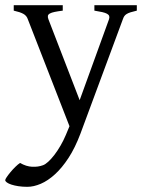

<svg xmlns="http://www.w3.org/2000/svg" viewBox="-43 -474 556 738"><path d="M482.9 -433.1Q468.3 -429.7 459 -426.8Q449.7 -423.8 443.8 -420.2Q438 -416.5 434.8 -411.9Q431.6 -407.2 429.2 -399.9L266.1 40Q245.6 94.2 220.5 132.8Q195.3 171.4 168.2 196Q141.1 220.7 113.8 232.4Q86.4 244.1 62 244.1Q43.5 244.1 27.8 241.7Q12.2 239.3 1 235.6Q-10.3 231.9 -16.6 227.3Q-22.9 222.7 -22.9 218.3Q-22.9 215.3 -17.1 206.5Q-11.2 197.8 -2.4 187.3Q6.3 176.8 16.4 167Q26.4 157.2 34.2 152.3Q57.6 166 80.8 167Q104 168 122.1 161.1Q130.9 158.2 142.6 147.5Q154.3 136.7 166.3 121.1Q178.2 105.5 189.7 85.7Q201.2 65.9 210 44.9L224.1 11.2L64 -399.9Q59.6 -413.6 46.9 -420.7Q34.2 -427.7 9.8 -433.1V-454.1H198.2V-433.1Q179.2 -430.7 167.2 -428.2Q155.3 -425.8 148.7 -422.1Q142.1 -418.5 141.1 -413.1Q140.1 -407.7 143.1 -399.9L263.2 -88.9L376 -399.9Q378.4 -407.2 376.7 -412.4Q375 -417.5 368.4 -421.1Q361.8 -424.8 349.9 -427.5Q337.9 -430.2 319.8 -433.1V-454.1H482.9Z"/></svg>

Font: Gentium Plus Am
Style: Regular
Weight: 400
Designer: J. Victor Gaultney, Annie Olsen, Iska Routamaa, Becca Hirsbrunner
Foundry: SIL International
Version: Version 5.000